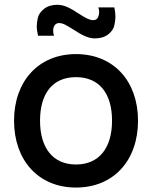

<svg xmlns="http://www.w3.org/2000/svg" viewBox="-20 -786 650 820"><path d="M385.5 -622C409 -622 428 -628 442.5 -639.5C457 -651 465.5 -664 468.5 -678.5C471.5 -693 473 -704.5 473 -714C473 -726.5 471.5 -740 468 -754.5H400C402.5 -747 403.5 -740 403.5 -733.5C403.5 -727 402 -719.5 398.5 -712C395 -704 388 -700 377.5 -700C362 -700 347 -708.5 317.5 -727C279 -752.5 254 -765.5 224.5 -765.5C201 -765.5 182.5 -759.5 168 -748C153.5 -736.5 144.5 -723.5 141.5 -709.5C138.5 -695 137 -683.5 137 -674.5C137 -662 139 -648 142.5 -633.5H210.5C208 -641 207 -648.5 207 -655C207 -658.5 207.5 -687.5 232.5 -687.5C248.5 -687.5 263.5 -678.5 293 -660C331 -635.5 356 -622 385.5 -622ZM304.5 15C465.5 15 569.5 -101 569.5 -270.5C569.5 -438.5 466 -555 304.5 -555C144.5 -555 40 -439 40 -270.5C40 -102 143.5 15 304.5 15ZM304.5 -83.5C205.5 -83.5 151 -154.5 151 -270.5C151 -385.5 203.5 -456.5 304.5 -456.5C404.5 -456.5 458.5 -386.5 458.5 -270.5C458.5 -155.5 404.5 -83.5 304.5 -83.5Z"/></svg>

Font: Vela Sans SemBd
Style: Regular
Weight: 600
Designer: Principal design: Mikhail Sharanda - project Manrope.
Design modification: Ravid Balaliev
Foundry: Mikhail Sharanda
Version: Version 1.001